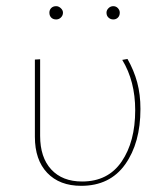

<svg xmlns="http://www.w3.org/2000/svg" viewBox="-20 -599 542 622"><path d="M93 -156V-406L110 -407V-159Q110 -89 146 -50Q182 -11 246 -11Q330 -11 374 -75.5Q418 -140 418 -242Q418 -336 376 -405L393 -408Q414 -371 424.5 -332Q435 -293 435 -246Q435 -136 385.5 -66.5Q336 3 243 3Q173 3 133 -39Q93 -81 93 -156ZM140 -558Q140 -567 146 -573Q152 -579 162 -579Q170 -579 177 -572.5Q184 -566 184 -558Q184 -549 177.5 -542.5Q171 -536 162 -536Q152 -536 146 -542Q140 -548 140 -558ZM325 -558Q325 -566 331.5 -572.5Q338 -579 347 -579Q356 -579 362 -572.5Q368 -566 368 -558Q368 -548 362 -542Q356 -536 347 -536Q338 -536 331.5 -542Q325 -548 325 -558Z"/></svg>

Font: Ysabeau Thin
Style: Regular
Weight: 200
Designer: Christian Thalmann (Catharsis Fonts)
Version: Version 0.003